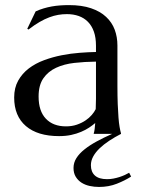

<svg xmlns="http://www.w3.org/2000/svg" viewBox="-20 -530 557 760"><path d="M499 168.9Q474.6 184.6 442.4 197.3Q410.2 210 372.1 210Q353 210 335 206.1Q316.9 202.1 302.7 193.1Q288.6 184.1 279.8 169.7Q271 155.3 271 134.8Q271 113.8 282.5 95.7Q293.9 77.6 314.5 61.3Q335 44.9 362.8 29.8Q390.6 14.6 423.8 0H351.1V-2Q353.5 -9.8 354.7 -19.5Q356 -29.3 356.9 -43Q346.7 -34.2 332.8 -24.9Q318.8 -15.6 301 -8.1Q283.2 -0.5 261.5 4.2Q239.7 8.8 213.9 8.8Q128.9 8.8 82.5 -31Q36.1 -70.8 36.1 -144Q36.1 -182.6 52 -210.9Q67.9 -239.3 94.2 -259.3Q120.6 -279.3 154.3 -291.7Q188 -304.2 224.1 -311.3Q260.3 -318.4 295.4 -321Q330.6 -323.7 359.9 -324.2V-349.1Q359.9 -381.3 351.6 -404.8Q343.3 -428.2 328.1 -443.6Q313 -459 291.7 -466.6Q270.5 -474.1 245.1 -474.1Q227.5 -474.1 210.4 -471.2Q193.4 -468.3 175 -461.4Q156.7 -454.6 136.5 -442.9Q116.2 -431.2 92.8 -413.1L87.9 -416L121.1 -484.9Q137.2 -492.2 152.8 -496.8Q168.5 -501.5 184.6 -504.4Q200.7 -507.3 217.5 -508.5Q234.4 -509.8 252.9 -509.8Q304.2 -509.8 340.6 -497.3Q377 -484.9 400.1 -463.1Q423.3 -441.4 434.1 -412.4Q444.8 -383.3 444.8 -350.1V-190.9Q444.8 -149.4 446 -118.4Q447.3 -87.4 449 -64.9Q450.7 -42.5 453.4 -27.3Q456.1 -12.2 459 -2V0Q434.1 12.7 412.4 27.1Q390.6 41.5 374.5 56.9Q358.4 72.3 349.1 89.1Q339.8 106 339.8 124Q339.8 150.4 355.7 164.8Q371.6 179.2 403.8 179.2Q416.5 179.2 429.2 176.8Q441.9 174.3 453.1 170.7Q464.4 167 474.1 162.6Q483.9 158.2 491.2 153.8ZM359.9 -286.1Q315.4 -285.6 274.4 -281Q233.4 -276.4 201.9 -261.7Q170.4 -247.1 151.6 -220Q132.8 -192.9 132.8 -147.9Q132.8 -90.3 161.6 -60.1Q190.4 -29.8 241.2 -29.8Q264.6 -29.8 283.9 -36.4Q303.2 -43 318.1 -53Q333 -63 343.3 -75Q353.5 -86.9 358.9 -98.1Q359.9 -116.7 359.9 -139.4Q359.9 -162.1 359.9 -190.9Z"/></svg>

Font: Marcellus
Style: Regular
Weight: 400
Designer: Astigmatic (AOETI)
Foundry: Astigmatic (AOETI)
Version: Version 1.000